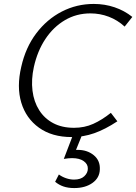

<svg xmlns="http://www.w3.org/2000/svg" viewBox="-20 -687 692 975"><path d="M344 9Q244 9 178 -38.5Q112 -86 88 -166Q64 -246 88 -348Q110 -446 164 -517.5Q218 -589 293.5 -628Q369 -667 456 -667Q512 -667 562 -650Q612 -633 652 -601L613 -552Q577 -585 532.5 -602Q488 -619 439 -619Q368 -619 309.5 -584.5Q251 -550 210.5 -489Q170 -428 152 -347Q138 -283 145 -226.5Q152 -170 179 -127.5Q206 -85 250.5 -61.5Q295 -38 356 -38Q409 -38 453.5 -58Q498 -78 543 -114L576 -71Q514 -30 458.5 -10.5Q403 9 344 9ZM350 0H396L358 94L325 83Q334 78 347 76Q360 74 374 74Q423 74 456 101Q489 128 487 173Q486 216 449.5 242Q413 268 357 268Q326 268 302.5 260Q279 252 260 236L279 199Q295 211 315.5 218Q336 225 356 225Q390 225 408 208Q426 191 426 170Q427 147 405.5 131.5Q384 116 346 116Q338 116 326.5 117Q315 118 304 120Z"/></svg>

Font: Ysabeau Office Light
Style: Italic
Weight: 300
Italic angle: -12°
Designer: Christian Thalmann (Catharsis Fonts)
Version: Version 2.001;gftools[0.9.30]; featfreeze: tnum,lnum,ss02